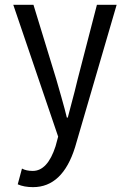

<svg xmlns="http://www.w3.org/2000/svg" viewBox="-20 -561 540 798"><path d="M117.2 216.8Q80.1 216.8 53.7 205.1L71.3 139.6Q88.9 149.4 116.2 149.4Q177.7 149.4 210.9 46.9L221.7 6.8L35.2 -541H119.1L213.9 -231.4Q218.8 -214.8 234.9 -158.2Q251 -101.6 257.8 -72.3H261.7Q297.9 -208 302.7 -231.4L382.8 -541H464.8L292 50.8Q240.2 216.8 117.2 216.8Z"/></svg>

Font: Gen Shin Gothic Monospace Normal
Style: Regular
Weight: 350
Designer: [Source Han Sans]
Ryoko NISHIZUKA  (kana & ideographs); Paul D. Hunt (Latin, Greek & Cyrillic); Wenlong ZHANG  (bopomofo
Version: Version 1.002.20150607